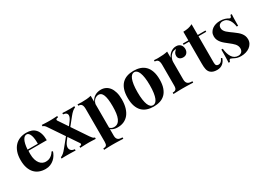

<svg xmlns="http://www.w3.org/2000/svg" viewBox="-9 -1522 3503 2543"><g transform="rotate(-30 1742.0 -250.0)"><path d="M318.4 -68.4Q333.5 -68.4 350.1 -71.5Q366.7 -74.7 383.8 -83.5Q400.9 -92.3 417.7 -107.9Q434.6 -123.5 449.7 -148.4L467.8 -141.6Q459 -113.3 442.1 -85.4Q425.3 -57.6 400.4 -35.4Q375.5 -13.2 342.3 0.5Q309.1 14.2 267.6 14.2Q216.8 14.2 174.6 -2Q132.3 -18.1 101.8 -51Q71.3 -84 54.2 -134.5Q37.1 -185.1 37.1 -253.4Q37.1 -322.8 55.4 -375Q73.7 -427.2 106.2 -461.9Q138.7 -496.6 183.6 -513.9Q228.5 -531.2 281.7 -531.2Q325.7 -531.2 360.4 -518.6Q395 -505.9 419.4 -479Q443.8 -452.1 456.8 -409.9Q469.7 -367.7 469.7 -309.1H189.9Q189 -297.9 188.5 -285.9Q188 -273.9 188 -261.7Q188 -209.5 199.5 -172.9Q210.9 -136.2 229.5 -113Q248 -89.8 271.2 -79.1Q294.4 -68.4 318.4 -68.4ZM275.9 -509.8Q258.8 -509.8 244.1 -499.5Q229.5 -489.3 217.8 -467.3Q206.1 -445.3 198 -410.9Q189.9 -376.5 187 -328.1H343.8Q344.2 -364.7 340.8 -397.7Q337.4 -430.7 328.9 -455.6Q320.3 -480.5 307.1 -495.1Q293.9 -509.8 275.9 -509.8Z M984.4 -70.8Q996.6 -53.2 1009.5 -38.8Q1022.5 -24.4 1040.5 -21V0Q1032.7 -0.5 1020.8 -1Q1008.8 -1.5 994.4 -2.2Q980 -2.9 964.4 -3.4Q948.7 -3.9 933.6 -3.9Q915 -3.9 896 -3.4Q877 -2.9 859.4 -2.2Q841.8 -1.5 827.1 -1Q812.5 -0.5 803.2 0V-21Q818.4 -21 827.9 -26.1Q837.4 -31.2 837.4 -41Q837.4 -47.4 832.5 -55.2L728 -210.4L693.4 -165.5Q659.7 -121.6 659.7 -85.9Q659.7 -57.6 679.2 -40Q698.7 -22.5 732.4 -20V0Q717.8 -0.5 698.2 -1.2Q678.7 -2 658.4 -2.2Q638.2 -2.4 619.6 -2.7Q601.1 -2.9 588.9 -2.9Q566.4 -2.9 549.6 -2.2Q532.7 -1.5 518.1 0V-20Q529.8 -24.4 540.5 -30.8Q551.3 -37.1 562.3 -46.4Q573.2 -55.7 585 -68.1Q596.7 -80.6 609.9 -97.2L716.3 -228L568.8 -446.3Q560.5 -458.5 554 -467.5Q547.4 -476.6 541 -482.4Q534.7 -488.3 527.8 -491.7Q521 -495.1 513.2 -496.6V-517.6Q521.5 -517.1 534.9 -516.4Q548.3 -515.6 564.2 -514.9Q580.1 -514.2 597.4 -513.7Q614.7 -513.2 631.8 -513.2Q648.4 -513.2 666 -513.7Q683.6 -514.2 699.5 -514.9Q715.3 -515.6 728.5 -516.4Q741.7 -517.1 750 -517.6V-496.6Q735.4 -496.6 725.8 -491.5Q716.3 -486.3 716.3 -476.6Q716.3 -470.2 721.2 -462.4L815.9 -321.8L854 -372.1Q888.2 -416.5 888.2 -448.7Q888.2 -469.2 873.3 -482.2Q858.4 -495.1 827.6 -497.6V-517.6Q856.9 -516.1 886.2 -515.1Q915.5 -514.2 940.9 -514.2Q963.4 -514.2 980.2 -515.1Q997.1 -516.1 1011.2 -517.6V-497.6Q990.2 -490.7 967.5 -471.2Q944.8 -451.7 919.9 -420.4L827.1 -304.7Z M1422.9 -531.2Q1460.9 -531.2 1493.7 -515.6Q1526.4 -500 1550.3 -469Q1574.2 -438 1587.9 -391.1Q1601.6 -344.2 1601.6 -281.7Q1601.6 -209 1585.2 -153.6Q1568.8 -98.1 1538.6 -60.8Q1508.3 -23.4 1465.6 -4.6Q1422.9 14.2 1370.1 14.2Q1339.4 14.2 1312.7 5.9Q1286.1 -2.4 1267.6 -18.1V82Q1267.6 105.5 1273.7 120.6Q1279.8 135.7 1291.5 144.5Q1303.2 153.3 1319.8 156.7Q1336.4 160.2 1357.4 160.2V181.2Q1344.7 180.7 1326.4 179.9Q1308.1 179.2 1286.1 178.5Q1264.2 177.7 1239.5 177.2Q1214.8 176.8 1189.5 176.8Q1170.9 176.8 1152.6 177.2Q1134.3 177.7 1117.4 178.5Q1100.6 179.2 1086.7 179.9Q1072.8 180.7 1063.5 181.2V160.2Q1080.1 160.2 1091.6 157Q1103 153.8 1110.1 146Q1117.2 138.2 1120.4 125Q1123.5 111.8 1123.5 91.8V-407.7Q1123.5 -452.6 1109.6 -474.1Q1095.7 -495.6 1059.6 -495.6V-516.6Q1090.8 -513.7 1121.6 -513.7Q1163.6 -513.7 1200 -516.8Q1236.3 -520 1267.6 -527.8V-434.1Q1288.6 -481.9 1329.1 -506.6Q1369.6 -531.2 1422.9 -531.2ZM1331.1 -13.2Q1364.3 -13.2 1387.2 -30.5Q1410.2 -47.9 1424.3 -80.1Q1438.5 -112.3 1444.6 -158.4Q1450.7 -204.6 1450.7 -262.2Q1450.7 -325.7 1444.6 -369.1Q1438.5 -412.6 1427 -439Q1415.5 -465.3 1399.7 -476.8Q1383.8 -488.3 1364.3 -488.3Q1347.7 -488.3 1332.3 -482.4Q1316.9 -476.6 1304 -465.3Q1291 -454.1 1281.5 -437.5Q1272 -420.9 1267.6 -399.9V-40Q1278.8 -27.3 1294.7 -20.3Q1310.5 -13.2 1331.1 -13.2Z M1921.9 -531.2Q1976.1 -531.2 2021 -516.4Q2065.9 -501.5 2098.4 -469Q2130.9 -436.5 2148.9 -384.5Q2167 -332.5 2167 -258.3Q2167 -184.1 2148.9 -132.1Q2130.9 -80.1 2098.4 -47.6Q2065.9 -15.1 2021 -0.5Q1976.1 14.2 1921.9 14.2Q1868.2 14.2 1823.2 -0.5Q1778.3 -15.1 1745.8 -47.6Q1713.4 -80.1 1695.3 -132.1Q1677.2 -184.1 1677.2 -258.3Q1677.2 -332.5 1695.3 -384.5Q1713.4 -436.5 1745.8 -469Q1778.3 -501.5 1823.2 -516.4Q1868.2 -531.2 1921.9 -531.2ZM1921.9 -511.2Q1901.4 -511.2 1884.3 -496.8Q1867.2 -482.4 1854.7 -451.7Q1842.3 -420.9 1835.2 -373Q1828.1 -325.2 1828.1 -258.3Q1828.1 -190.9 1835.2 -143.1Q1842.3 -95.2 1854.7 -64.7Q1867.2 -34.2 1884.3 -20Q1901.4 -5.9 1921.9 -5.9Q1942.4 -5.9 1959.7 -20Q1977.1 -34.2 1989.5 -64.7Q2002 -95.2 2009 -143.1Q2016.1 -190.9 2016.1 -258.3Q2016.1 -325.2 2009 -373Q2002 -420.9 1989.5 -451.7Q1977.1 -482.4 1959.7 -496.8Q1942.4 -511.2 1921.9 -511.2Z M2572.3 -531.2Q2596.7 -531.2 2614 -523.2Q2631.3 -515.1 2642.3 -502Q2653.3 -488.8 2658.4 -472.2Q2663.6 -455.6 2663.6 -439Q2663.6 -420.4 2658 -405Q2652.3 -389.6 2642.3 -378.4Q2632.3 -367.2 2617.9 -361.1Q2603.5 -355 2585.9 -355Q2550.8 -355 2531 -372.6Q2511.2 -390.1 2511.2 -419.4Q2511.2 -447.3 2523.9 -465.6Q2536.6 -483.9 2555.2 -496.6Q2548.8 -499 2542 -499Q2536.1 -499 2527.8 -496.6Q2507.8 -493.2 2491.2 -480.2Q2474.6 -467.3 2462.4 -449Q2450.2 -430.7 2443.6 -409.2Q2437 -387.7 2437 -367.7V-103Q2437 -78.6 2442.9 -63Q2448.7 -47.4 2460.4 -37.8Q2472.2 -28.3 2489.7 -24.7Q2507.3 -21 2530.8 -21V0Q2519 -0.5 2501.7 -1Q2484.4 -1.5 2463.4 -2.2Q2442.4 -2.9 2418.9 -3.4Q2395.5 -3.9 2372.1 -3.9Q2351.6 -3.9 2330.6 -3.4Q2309.6 -2.9 2290.3 -2.2Q2271 -1.5 2255.1 -1Q2239.3 -0.5 2229 0V-21Q2246.6 -21 2258.5 -24.4Q2270.5 -27.8 2278.3 -36.1Q2286.1 -44.4 2289.6 -58.1Q2293 -71.8 2293 -92.8V-408.2Q2293 -453.1 2279.1 -474.9Q2265.1 -496.6 2229 -496.6V-517.6Q2244.6 -516.1 2260.3 -515.1Q2275.9 -514.2 2291 -514.2Q2333 -514.2 2369.1 -517.6Q2405.3 -521 2437 -528.3V-435.1Q2445.8 -455.1 2459.2 -472.7Q2472.7 -490.2 2490 -503.2Q2507.3 -516.1 2528.1 -523.7Q2548.8 -531.2 2572.3 -531.2Z M3016.6 -516.6V-496.6H2898.4V-93.3Q2898.4 -62.5 2909.4 -50Q2920.4 -37.6 2942.4 -37.6Q2960.4 -37.6 2978.3 -51Q2996.1 -64.5 3010.7 -97.7L3027.3 -88.4Q3019 -65.9 3007.1 -47.1Q2995.1 -28.3 2978.5 -14.6Q2961.9 -1 2940.2 6.6Q2918.5 14.2 2890.6 14.2Q2824.2 14.2 2790.5 -19.5Q2779.8 -30.3 2772.7 -43.7Q2765.6 -57.1 2761.7 -74Q2757.8 -90.8 2756.1 -111.8Q2754.4 -132.8 2754.4 -159.2V-496.6H2670.4V-516.6H2754.4V-648.9Q2796.9 -649.4 2832 -656.7Q2867.2 -664.1 2898.4 -681.2V-516.6Z M3244.1 -531.2Q3265.1 -531.2 3283.7 -528.3Q3302.2 -525.4 3317.6 -520.8Q3333 -516.1 3344.7 -510.7Q3356.4 -505.4 3363.8 -500.5Q3374.5 -493.7 3381.8 -493.7Q3400.4 -493.7 3405.3 -530.3H3426.8Q3425.3 -516.1 3424.6 -499.3Q3423.8 -482.4 3423.3 -461.4Q3422.9 -440.4 3422.6 -414.1Q3422.4 -387.7 3422.4 -354.5H3401.4Q3397.5 -382.3 3388.9 -409.9Q3380.4 -437.5 3365.2 -459.5Q3350.1 -481.4 3327.6 -495.4Q3305.2 -509.3 3272.9 -509.3Q3258.3 -509.3 3246.1 -504.9Q3233.9 -500.5 3224.6 -492.4Q3215.3 -484.4 3210.2 -472.2Q3205.1 -460 3205.1 -444.8Q3205.1 -422.4 3215.6 -404.3Q3226.1 -386.2 3243.4 -370.1Q3260.7 -354 3283 -338.4Q3305.2 -322.8 3328.1 -305.7Q3353 -287.1 3375 -269.3Q3397 -251.5 3413.1 -231.2Q3429.2 -210.9 3438.5 -187.5Q3447.8 -164.1 3447.8 -134.3Q3447.8 -100.1 3432.6 -72.5Q3417.5 -44.9 3391.6 -25.6Q3365.7 -6.3 3331.3 3.9Q3296.9 14.2 3258.3 14.2Q3228 14.2 3204.8 8.3Q3181.6 2.4 3164.6 -6.8Q3150.9 -13.7 3139.9 -19Q3128.9 -24.4 3118.2 -27.8Q3115.2 -28.8 3113.8 -28.8Q3105.5 -28.8 3099.4 -19Q3093.3 -9.3 3089.4 6.8H3068.4Q3069.3 -9.3 3070.1 -28.3Q3070.8 -47.4 3071.3 -71.3Q3071.8 -95.2 3072 -125Q3072.3 -154.8 3072.3 -192.9H3093.8Q3098.1 -152.3 3108.2 -118.4Q3118.2 -84.5 3134.3 -60.1Q3150.4 -35.6 3173.6 -22.2Q3196.8 -8.8 3228.5 -8.8Q3241.7 -8.8 3254.2 -12.7Q3266.6 -16.6 3276.6 -25.1Q3286.6 -33.7 3292.7 -47.4Q3298.8 -61 3298.8 -80.1Q3298.8 -102.1 3291 -119.9Q3283.2 -137.7 3269.8 -153.3Q3256.3 -168.9 3237.8 -184.1Q3219.2 -199.2 3197.8 -216.3Q3173.3 -235.4 3150.6 -254.2Q3127.9 -272.9 3110.6 -293.9Q3093.3 -314.9 3082.8 -339.1Q3072.3 -363.3 3072.3 -393.6Q3072.3 -426.8 3086.4 -452.4Q3100.6 -478 3124.3 -495.6Q3147.9 -513.2 3179 -522.2Q3210 -531.2 3244.1 -531.2Z"/></g></svg>

Font: SVN-Playfair Display
Style: Bold
Weight: 700
Designer: Claus Eggers Sørensen
Foundry: Claus Eggers Sørensen
Version: Version 1.004;PS 001.004;hotconv 1.0.70;makeotf.lib2.5.58329